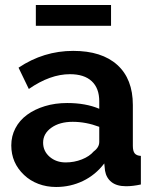

<svg xmlns="http://www.w3.org/2000/svg" viewBox="-20 -736 614 766"><path d="M423 -716H123V-633H423ZM396 -84 399 -55Q404 -26 425 -9.5Q446 7 483 7Q510 7 542 0V-114Q525 -115 517.5 -124Q510 -133 510 -154V-317Q510 -421 448 -477Q386 -533 272 -533Q154 -533 54 -466L95 -381Q180 -440 259 -440Q316 -440 346 -412Q376 -384 376 -332V-302Q322 -325 248 -325Q200 -325 159 -312.5Q118 -300 88 -278Q58 -256 41.5 -224.5Q25 -193 25 -156Q25 -86 76 -38Q100 -15 133 -2.5Q166 10 204 10Q261 10 311 -14Q361 -38 396 -84ZM152 -167Q152 -203 185 -226.5Q218 -250 270 -250Q323 -250 376 -230V-170Q376 -148 354 -132Q337 -112 306.5 -100Q276 -88 242 -88Q204 -88 178 -110.5Q152 -133 152 -167Z"/></svg>

Font: RT Raleway Bold
Style: Regular
Weight: 400
Designer: Matt McInerney, Pablo Impallari, Rodrigo Fuenzalida — Edited by Milan Moffatt in April 2016
Foundry: Matt McInerney, Pablo Impallari, Rodrigo Fuenzalida — Edited by Milan Moffatt in April 2016
Version: Version 3.001